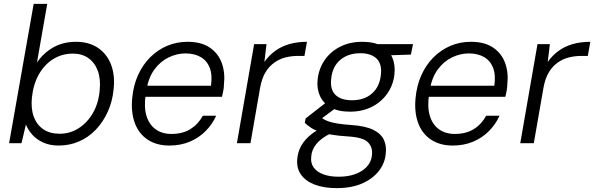

<svg xmlns="http://www.w3.org/2000/svg" viewBox="-20 -740 3070 992"><path d="M283 12Q237 12 202.5 -4Q168 -20 146 -45Q124 -70 114 -97L91 0H27L154 -720H224L171 -417Q205 -467 256 -495.5Q307 -524 372 -524Q440 -524 486.5 -492.5Q533 -461 554 -405.5Q575 -350 567 -279Q561 -216 537 -163Q513 -110 475.5 -70.5Q438 -31 389 -9.5Q340 12 283 12ZM288 -49Q342 -49 386.5 -77.5Q431 -106 460 -156Q489 -206 495 -273Q501 -331 485.5 -373.5Q470 -416 437 -439.5Q404 -463 357 -463Q300 -463 254.5 -434.5Q209 -406 180.5 -355Q152 -304 145 -237Q139 -179 154.5 -137Q170 -95 204 -72Q238 -49 288 -49Z M855 12Q789 12 743 -18.5Q697 -49 676.5 -104.5Q656 -160 663 -233Q669 -298 693 -351.5Q717 -405 755.5 -443.5Q794 -482 843 -503Q892 -524 949 -524Q1020 -524 1064 -494Q1108 -464 1126 -414Q1144 -364 1137 -303Q1137 -289 1134 -272.5Q1131 -256 1127 -240H715L725 -297H1070Q1078 -353 1063.5 -390Q1049 -427 1016.5 -445.5Q984 -464 938 -464Q894 -464 851.5 -443.5Q809 -423 778.5 -382Q748 -341 737 -278L733 -253Q723 -188 736.5 -142.5Q750 -97 783.5 -72.5Q817 -48 865 -48Q924 -48 964 -73Q1004 -98 1028 -142H1097Q1077 -98 1042.5 -63Q1008 -28 960.5 -8Q913 12 855 12Z M1204 0 1293 -512H1357L1346 -420Q1370 -454 1402.5 -477.5Q1435 -501 1476 -512.5Q1517 -524 1566 -524L1553 -451H1517Q1487 -451 1456 -443.5Q1425 -436 1398 -417Q1371 -398 1352 -367Q1333 -336 1324 -287L1274 0Z M1719 232Q1654 232 1606.5 214Q1559 196 1535 162Q1511 128 1516 79Q1519 49 1532 21.5Q1545 -6 1571.5 -31.5Q1598 -57 1640 -79L1691 -52Q1638 -26 1614 4.5Q1590 35 1588 69Q1584 102 1600.5 125Q1617 148 1650 160.5Q1683 173 1729 173Q1803 173 1850.5 142Q1898 111 1902 59Q1906 21 1881.5 -4.5Q1857 -30 1780 -35Q1728 -38 1691 -44.5Q1654 -51 1628.5 -60Q1603 -69 1586 -80.5Q1569 -92 1555 -105L1559 -128L1668 -213L1727 -191L1615 -108L1628 -141Q1640 -132 1652 -124.5Q1664 -117 1681 -111.5Q1698 -106 1725.5 -101.5Q1753 -97 1796 -94Q1869 -89 1909 -69Q1949 -49 1963.5 -17.5Q1978 14 1973 54Q1969 102 1938 142.5Q1907 183 1852 207.5Q1797 232 1719 232ZM1788 -163Q1727 -163 1688.5 -185Q1650 -207 1633 -244.5Q1616 -282 1621 -329Q1627 -385 1657 -429Q1687 -473 1737 -498.5Q1787 -524 1852 -524Q1913 -524 1951.5 -502.5Q1990 -481 2006.5 -443.5Q2023 -406 2018 -358Q2013 -304 1983 -259.5Q1953 -215 1903 -189Q1853 -163 1788 -163ZM1799 -222Q1862 -222 1902 -257Q1942 -292 1948 -355Q1954 -410 1925.5 -437.5Q1897 -465 1841 -465Q1779 -465 1738 -430.5Q1697 -396 1691 -332Q1685 -277 1713.5 -249.5Q1742 -222 1799 -222ZM1924 -452 1912 -512H2114L2103 -458Z M2319 12Q2253 12 2207 -18.5Q2161 -49 2140.5 -104.5Q2120 -160 2127 -233Q2133 -298 2157 -351.5Q2181 -405 2219.5 -443.5Q2258 -482 2307 -503Q2356 -524 2413 -524Q2484 -524 2528 -494Q2572 -464 2590 -414Q2608 -364 2601 -303Q2601 -289 2598 -272.5Q2595 -256 2591 -240H2179L2189 -297H2534Q2542 -353 2527.5 -390Q2513 -427 2480.5 -445.5Q2448 -464 2402 -464Q2358 -464 2315.5 -443.5Q2273 -423 2242.5 -382Q2212 -341 2201 -278L2197 -253Q2187 -188 2200.5 -142.5Q2214 -97 2247.5 -72.5Q2281 -48 2329 -48Q2388 -48 2428 -73Q2468 -98 2492 -142H2561Q2541 -98 2506.5 -63Q2472 -28 2424.5 -8Q2377 12 2319 12Z M2668 0 2757 -512H2821L2810 -420Q2834 -454 2866.5 -477.5Q2899 -501 2940 -512.5Q2981 -524 3030 -524L3017 -451H2981Q2951 -451 2920 -443.5Q2889 -436 2862 -417Q2835 -398 2816 -367Q2797 -336 2788 -287L2738 0Z"/></svg>

Font: DM Sans 12pt Light
Style: Italic
Weight: 300
Italic angle: -10°
Version: Version 4.004;gftools[0.9.30]